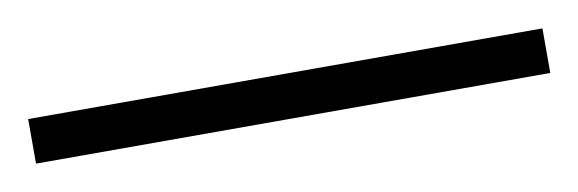

<svg xmlns="http://www.w3.org/2000/svg" viewBox="-27 23 473 157"><g transform="rotate(-10 209.5 101.5)"><path d="M-4 120H423V83H-4Z"/></g></svg>

Font: Noto Serif Myanmar SemiCondensed Thin
Style: Regular
Weight: 100
Width: 4
Designer: Ben Mitchell and the Monotype Design Team
Foundry: Monotype Imaging Inc.
Version: Version 2.106